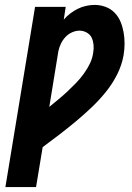

<svg xmlns="http://www.w3.org/2000/svg" viewBox="-20 -763 540 783"><path d="M2 0 123 -735H248L240 -683Q252 -697 266.5 -708Q281 -719 297 -727Q313 -735 331 -739Q349 -743 366 -743Q389 -743 410.5 -735Q432 -727 447.5 -711Q463 -695 471.5 -674.5Q480 -654 484 -631.5Q488 -609 488 -585.5Q488 -562 484 -538Q477 -498 458 -460Q439 -422 412 -388.5Q385 -355 354 -325.5Q323 -296 290 -268.5Q257 -241 222.5 -214.5Q188 -188 154 -163L127 0ZM181 -327Q199 -342 218.5 -358Q238 -374 255.5 -390.5Q273 -407 290 -424.5Q307 -442 321.5 -462Q336 -482 346.5 -503.5Q357 -525 360 -548Q363 -564 361.5 -580Q360 -596 354 -609Q348 -622 334 -630Q320 -638 304 -638Q289 -638 273.5 -631Q258 -624 246.5 -611.5Q235 -599 228 -584Q221 -569 218 -554Z"/></svg>

Font: Iosevka SS18 Extrabold
Style: Italic
Weight: 800
Italic angle: -9°
Monospace: yes
Designer: Belleve Invis
Foundry: Belleve Invis
Version: Version 25.1.1; ttfautohint (v1.8.4)